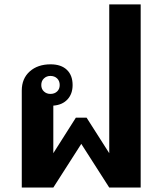

<svg xmlns="http://www.w3.org/2000/svg" viewBox="-20 -845 732 865"><path d="M220.2 -369.1V-154.8L321.8 -314.9H370.1L472.2 -154.8V-825.2H613.8V0H472.2L346.2 -196.8L220.2 0H78.1V-437Q78.1 -491.2 114 -523.2Q149.9 -555.2 208 -555.2Q255.4 -555.2 281.2 -530.5Q307.1 -505.9 307.1 -461.9Q307.1 -421.9 283.9 -397Q260.7 -372.1 220.2 -369.1ZM249 -461.9Q249 -480.5 237.3 -491.7Q225.6 -502.9 207 -502.9Q189.9 -502.9 178 -491.7Q166 -480.5 166 -461.9Q166 -443.8 178 -432.9Q189.9 -421.9 207 -421.9Q225.6 -421.9 237.3 -432.9Q249 -443.8 249 -461.9Z"/></svg>

Font: Droid Sans Thai
Style: Bold
Weight: 700
Designer: Steve Matteson
Foundry: Ascender Corporation
Version: Version 1.00